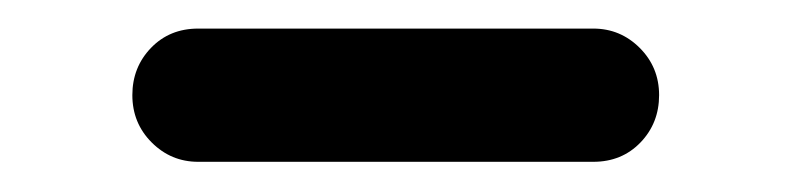

<svg xmlns="http://www.w3.org/2000/svg" viewBox="-20 -750 540 131"><path d="M384.8 -730.5Q403.3 -730.5 416.5 -717.3Q429.7 -704.1 429.7 -685.1Q429.7 -666 417 -652.8Q404.3 -639.6 384.8 -639.6H115.2Q96.7 -639.6 83.5 -652.8Q70.3 -666 70.3 -685.1Q70.3 -704.1 83 -717.3Q95.7 -730.5 115.2 -730.5Z"/></svg>

Font: Rounded-X Mgen+ 1mn bold
Style: Bold
Weight: 700
Designer: [Source Han Sans]
Ryoko NISHIZUKA  (kana & ideographs); Paul D. Hunt (Latin, Greek & Cyrillic); Wenlong ZHANG  (bopomofo
Version: Version 1.059.20150602